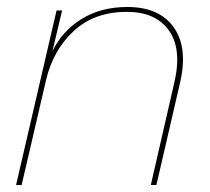

<svg xmlns="http://www.w3.org/2000/svg" viewBox="-20 -530 602 550"><path d="M345 -510Q436 -510 477.5 -452Q519 -394 496 -294L428 0H412L479 -292Q502 -389 464 -442.5Q426 -496 344 -496Q250 -496 191 -441Q132 -386 112 -301L42 0H26L142 -500H158L130 -383Q158 -441 213.5 -475.5Q269 -510 345 -510Z"/></svg>

Font: Elaine Sans Thin
Style: Italic
Weight: 250
Italic angle: -13°
Designer: Wei Huang
Foundry: Wei Huang
Version: Version 2.001;December 24, 2019;FontCreator 12.0.0.2547 64-b